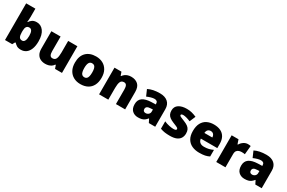

<svg xmlns="http://www.w3.org/2000/svg" viewBox="145 -2098 5159 3446"><g transform="rotate(30 2725.0 -375.0)"><path d="M398 10Q340 10 309 -10.5Q278 -31 257 -54H245L215 0H66V-760H257V-588Q257 -559 255 -532Q253 -505 250 -482H257Q278 -516 313 -539.5Q348 -563 404 -563Q490 -563 545 -490Q600 -417 600 -278Q600 -184 574.5 -119.5Q549 -55 503.5 -22.5Q458 10 398 10ZM336 -144Q370 -144 388 -178.5Q406 -213 406 -280Q406 -413 334 -413Q294 -413 275.5 -385Q257 -357 257 -298V-271Q257 -207 274.5 -175.5Q292 -144 336 -144Z M901 10Q847 10 803 -11Q759 -32 733.5 -77Q708 -122 708 -193V-553H899V-251Q899 -197 914.5 -169Q930 -141 965 -141Q1019 -141 1037.5 -185Q1056 -229 1056 -311V-553H1247V0H1103L1079 -69H1068Q1051 -41 1024.5 -23.5Q998 -6 966.5 2Q935 10 901 10Z M1630 10Q1550 10 1488 -23.5Q1426 -57 1390.5 -121.5Q1355 -186 1355 -278Q1355 -415 1429 -489Q1503 -563 1633 -563Q1713 -563 1774.5 -530Q1836 -497 1871.5 -433.5Q1907 -370 1907 -278Q1907 -186 1873.5 -121.5Q1840 -57 1778 -23.5Q1716 10 1630 10ZM1632 -132Q1662 -132 1679.5 -148.5Q1697 -165 1705 -198Q1713 -231 1713 -278Q1713 -325 1705 -357Q1697 -389 1679 -405Q1661 -421 1631 -421Q1588 -421 1568.5 -385Q1549 -349 1549 -278Q1549 -231 1557 -198Q1565 -165 1583.5 -148.5Q1602 -132 1632 -132Z M2016 0V-553H2160L2186 -480H2193Q2211 -506 2235.5 -524.5Q2260 -543 2291.5 -553Q2323 -563 2362 -563Q2448 -563 2502 -515Q2556 -467 2556 -360V0H2365V-302Q2365 -357 2349 -385Q2333 -413 2298 -413Q2244 -413 2225.5 -369Q2207 -325 2207 -242V0Z M2824 10Q2752 10 2704 -34Q2656 -78 2656 -169Q2656 -258 2717.5 -301.5Q2779 -345 2896 -349L2988 -352V-360Q2988 -397 2970 -412.5Q2952 -428 2921 -428Q2888 -428 2848 -416.5Q2808 -405 2767 -387L2712 -513Q2760 -538 2820.5 -550.5Q2881 -563 2956 -563Q3061 -563 3120 -511Q3179 -459 3179 -363V0H3047L3010 -73H3006Q2983 -44 2958.5 -25.5Q2934 -7 2902 1.5Q2870 10 2824 10ZM2905 -125Q2940 -125 2964.5 -147Q2989 -169 2989 -204V-247L2945 -245Q2893 -243 2871.5 -226.5Q2850 -210 2850 -180Q2850 -152 2865 -138.5Q2880 -125 2905 -125Z M3486 10Q3427 10 3380.5 3.5Q3334 -3 3286 -21V-174Q3339 -150 3393 -139.5Q3447 -129 3478 -129Q3510 -129 3525 -136Q3540 -143 3540 -157Q3540 -169 3530 -178Q3520 -187 3494.5 -198Q3469 -209 3422 -228Q3376 -247 3345.5 -269.5Q3315 -292 3300 -323.5Q3285 -355 3285 -400Q3285 -481 3347.5 -522Q3410 -563 3513 -563Q3568 -563 3616 -551Q3664 -539 3716 -516L3664 -393Q3623 -412 3581 -423Q3539 -434 3514 -434Q3492 -434 3479.5 -428Q3467 -422 3467 -411Q3467 -401 3475.5 -393Q3484 -385 3508 -375Q3532 -365 3578 -346Q3626 -327 3657.5 -304.5Q3689 -282 3704.5 -250.5Q3720 -219 3720 -170Q3720 -118 3696.5 -77Q3673 -36 3621.5 -13Q3570 10 3486 10Z M4093 10Q4009 10 3943.5 -19.5Q3878 -49 3840 -112Q3802 -175 3802 -273Q3802 -373 3836.5 -437Q3871 -501 3932.5 -532Q3994 -563 4075 -563Q4156 -563 4214.5 -535Q4273 -507 4304.5 -451Q4336 -395 4336 -310V-225H3995Q3997 -182 4027.5 -154Q4058 -126 4116 -126Q4168 -126 4211 -136Q4254 -146 4300 -168V-31Q4260 -10 4212.5 0Q4165 10 4093 10ZM3999 -345H4163Q4163 -382 4142 -407.5Q4121 -433 4082 -433Q4048 -433 4025.5 -412Q4003 -391 3999 -345Z M4444 0V-553H4586L4616 -465H4625Q4648 -506 4689.5 -534.5Q4731 -563 4778 -563Q4794 -563 4811 -561Q4828 -559 4836 -557L4819 -377Q4809 -379 4794.5 -381Q4780 -383 4754 -383Q4730 -383 4702.5 -376Q4675 -369 4655 -345.5Q4635 -322 4635 -272V0Z M5031 10Q4959 10 4911 -34Q4863 -78 4863 -169Q4863 -258 4924.5 -301.5Q4986 -345 5103 -349L5195 -352V-360Q5195 -397 5177 -412.5Q5159 -428 5128 -428Q5095 -428 5055 -416.5Q5015 -405 4974 -387L4919 -513Q4967 -538 5027.5 -550.5Q5088 -563 5163 -563Q5268 -563 5327 -511Q5386 -459 5386 -363V0H5254L5217 -73H5213Q5190 -44 5165.5 -25.5Q5141 -7 5109 1.5Q5077 10 5031 10ZM5112 -125Q5147 -125 5171.5 -147Q5196 -169 5196 -204V-247L5152 -245Q5100 -243 5078.5 -226.5Q5057 -210 5057 -180Q5057 -152 5072 -138.5Q5087 -125 5112 -125Z"/></g></svg>

Font: Noto Sans Symbols Black
Style: Regular
Weight: 900
Version: Version 2.002